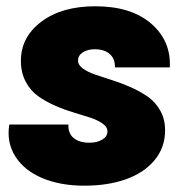

<svg xmlns="http://www.w3.org/2000/svg" viewBox="-20 -588 608 615"><path d="M508.8 -170.9Q508.8 -115.2 474.9 -74.7Q440.9 -34.2 383.1 -13.7Q325.2 6.8 250 6.8Q173.8 6.8 116 -17.3Q58.1 -41.5 29.3 -86.7Q0.5 -131.8 9.8 -189H199.2Q197.8 -161.1 215.8 -146Q233.9 -130.9 266.1 -130.9Q291 -130.9 307.6 -140.9Q324.2 -150.9 324.2 -167Q324.2 -181.2 308.8 -192.1Q293.5 -203.1 269 -211.2Q244.6 -219.2 215.1 -228Q185.5 -236.8 156 -249.8Q126.5 -262.7 102.1 -280Q77.6 -297.4 62.3 -326.4Q46.9 -355.5 46.9 -393.1Q46.9 -469.2 112.5 -518.6Q178.2 -567.9 285.2 -567.9Q399.9 -567.9 464.1 -512.5Q528.3 -457 523.9 -372.1H348.1Q349.1 -398.9 332 -414.6Q314.9 -430.2 283.2 -430.2Q260.3 -430.2 245.1 -420.2Q230 -410.2 230 -394Q230 -379.9 245.4 -368.7Q260.7 -357.4 285.4 -348.9Q310.1 -340.3 339.6 -331.1Q369.1 -321.8 398.9 -308.6Q428.7 -295.4 453.4 -278.3Q478 -261.2 493.4 -233.6Q508.8 -206.1 508.8 -170.9Z"/></svg>

Font: Poppins ExtraBold
Style: Italic
Weight: 800
Italic angle: -10°
Designer: Ninad Kale (Devanagari), Jonny Pinhorn (Latin)
Foundry: Indian Type Foundry
Version: Version 3.200;PS 1.000;hotconv 16.6.54;makeotf.lib2.5.65590